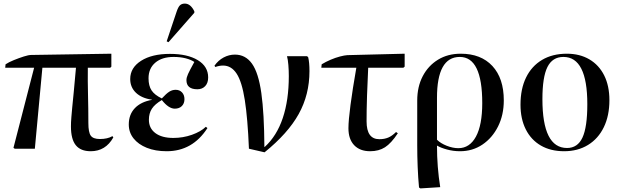

<svg xmlns="http://www.w3.org/2000/svg" viewBox="-20 -828 3458 1069"><path d="M485 14Q429 14 402 -19.5Q375 -53 375 -124Q375 -137 375.5 -148Q376 -159 377.5 -177.5Q379 -196 382 -228.5Q385 -261 390.5 -314.5Q396 -368 403 -451H216L174 0H62L55 -5L170 -451H9L11 -470Q29 -482 57.5 -493.5Q86 -505 112.5 -513.5Q139 -522 154 -522L600 -529V-457L594 -451H469Q468 -377 470 -300.5Q472 -224 472 -143Q472 -91 485.5 -72.5Q499 -54 536 -54Q579 -54 606 -70L611 -63Q568 14 485 14Z M908 14Q845 14 797.5 -5Q750 -24 723.5 -57.5Q697 -91 697 -135Q697 -190 730.5 -225.5Q764 -261 826 -272V-273Q769 -281 737 -311.5Q705 -342 705 -388Q705 -451 765.5 -489.5Q826 -528 926 -528Q1024 -528 1081.5 -493Q1139 -458 1139 -397Q1139 -366 1122.5 -348.5Q1106 -331 1079 -331Q1018 -331 1018 -382Q1018 -396 1027 -416Q1036 -436 1062 -483Q1043 -496 1013 -503.5Q983 -511 947 -511Q882 -511 844.5 -479Q807 -447 807 -392Q807 -350 824 -324.5Q841 -299 881 -280Q906 -307 922.5 -317.5Q939 -328 958 -328Q980 -328 993.5 -313.5Q1007 -299 1007 -276Q1007 -252 992.5 -237.5Q978 -223 953 -223Q919 -223 881 -271Q842 -248 825.5 -222.5Q809 -197 809 -161Q809 -114 845 -87Q881 -60 945 -60Q999 -60 1048.5 -77.5Q1098 -95 1126 -122L1135 -115Q1052 14 908 14ZM918 -593 908 -598 963 -762Q972 -789 982 -798.5Q992 -808 1009 -808Q1041 -808 1062 -765V-757Z M1453 20 1366 0Q1359 -169 1343 -271Q1327 -373 1297.5 -418Q1268 -463 1222 -463Q1201 -463 1179 -455L1174 -462Q1195 -492 1225 -508Q1255 -524 1288 -524Q1347 -524 1383 -473.5Q1419 -423 1435 -310Q1451 -197 1452 -10H1454Q1521 -71 1554.5 -171Q1588 -271 1588 -404Q1588 -436 1585.5 -466.5Q1583 -497 1578 -515H1690L1696 -509Q1703 -480 1703 -432Q1703 -301 1643 -193Q1583 -85 1453 20Z M2041 14Q1984 14 1952 -19.5Q1920 -53 1920 -114Q1920 -157 1931.5 -244Q1943 -331 1964 -451H1769L1771 -470Q1794 -484 1821 -495.5Q1848 -507 1873 -513.5Q1898 -520 1914 -521L2233 -529V-457L2226 -451H2030Q2029 -420 2027 -379Q2025 -338 2023.5 -295.5Q2022 -253 2021.5 -215.5Q2021 -178 2021 -152Q2021 -53 2092 -53Q2120 -53 2141.5 -62Q2163 -71 2185 -93L2195 -86Q2158 -30 2123.5 -8Q2089 14 2041 14Z M2321 221 2313 216Q2308 163 2305.5 102Q2303 41 2303 -19V-268Q2303 -345 2333.5 -403.5Q2364 -462 2418.5 -495.5Q2473 -529 2545 -529Q2658 -529 2721.5 -460.5Q2785 -392 2785 -269Q2785 -188 2753 -124Q2721 -60 2666 -23Q2611 14 2541 14Q2504 14 2469 4.5Q2434 -5 2414 -17H2413Q2413 102 2431 214ZM2532 -3Q2595 -3 2630 -67.5Q2665 -132 2665 -254Q2665 -511 2540 -511Q2413 -511 2413 -283V-50Q2433 -30 2467 -16.5Q2501 -3 2532 -3Z M3121 14Q3046 14 2991.5 -17.5Q2937 -49 2907.5 -107.5Q2878 -166 2878 -245Q2878 -333 2909 -396.5Q2940 -460 2998 -494.5Q3056 -529 3136 -529Q3208 -529 3261.5 -497.5Q3315 -466 3344 -408Q3373 -350 3373 -270Q3373 -184 3342 -120Q3311 -56 3254 -21Q3197 14 3121 14ZM3137 -4Q3196 -4 3223 -62Q3250 -120 3250 -248Q3250 -511 3117 -511Q3056 -511 3028 -455Q3000 -399 3000 -276Q3000 -4 3137 -4Z"/></svg>

Font: Literata 72pt Medium
Style: Regular
Weight: 500
Designer: Latin by Veronika Burian and Jose Scaglione. Greek by Irene Vlachou. Cyrillic by Vera Evstafieva.
Foundry: TypeTogether
Version: Version 3.002